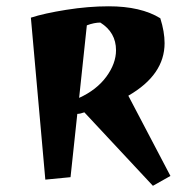

<svg xmlns="http://www.w3.org/2000/svg" viewBox="-20 -560 601 610"><path d="M248 -203.1Q234.4 -198.2 225.6 -198.2L204.1 2.9L124 10.7L78.1 -503.9Q120.1 -517.6 190.4 -528.8Q260.7 -540 325.2 -540Q427.7 -540 489.3 -502Q502.9 -459 502.9 -422.9Q502.9 -322.3 387.7 -255.9L521.5 -1L465.8 30.3ZM348.6 -400.4Q348.6 -457 298.8 -488.3Q279.3 -488.3 255.9 -479.5L231.4 -249Q287.1 -274.4 317.9 -316.4Q348.6 -358.4 348.6 -400.4Z"/></svg>

Font: Ravi Prakash
Style: Regular
Weight: 400
Designer: Appaji Ambarisha Darbha
Version: Version 1.0.4; ttfautohint (v1.2.42-39fb)